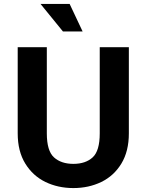

<svg xmlns="http://www.w3.org/2000/svg" viewBox="-20 -940 745 976"><path d="M70 -262V-700H218V-262Q218 -173 254.5 -140Q291 -107 353 -107Q415 -107 451 -140Q487 -173 487 -262V-700H635V-262Q635 -171 597 -108.5Q559 -46 495 -15Q431 16 353 16Q275 16 211 -15Q147 -46 108.5 -108.5Q70 -171 70 -262ZM186 -920H334L400 -780H300Z"/></svg>

Font: Uncut Sans VF
Style: Regular
Weight: 400
Designer: Kasper Nordkvist
Foundry: Uncut Type
Version: Version 1.100;FEAKit 1.0